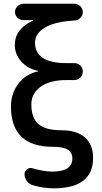

<svg xmlns="http://www.w3.org/2000/svg" viewBox="-20 -770 540 1020"><path d="M259.8 9.8Q38.1 9.8 38.1 -205.1Q38.1 -274.4 78.6 -326.2Q119.1 -377.9 181.6 -390.6Q182.6 -390.6 182.6 -391.6Q182.6 -393.6 180.7 -393.6Q125 -406.2 91.8 -444.3Q58.6 -482.4 58.6 -532.2Q58.6 -615.2 154.3 -660.2Q156.2 -660.2 156.2 -662.1Q156.2 -663.1 155.3 -663.1H103.5Q85.9 -663.1 72.8 -675.8Q59.6 -688.5 59.6 -706.1Q59.6 -723.6 72.8 -736.8Q85.9 -750 103.5 -750H376Q393.6 -750 406.7 -736.8Q419.9 -723.6 419.9 -706.1Q419.9 -688.5 407.2 -675.3Q394.5 -662.1 377 -661.1Q271.5 -655.3 218.8 -623.5Q166 -591.8 166 -543.9Q166 -434.6 334 -434.6H375Q393.6 -434.6 406.7 -421.9Q419.9 -409.2 419.9 -390.1Q419.9 -371.1 406.7 -357.9Q393.6 -344.7 375 -344.7H334Q245.1 -344.7 195.8 -309.1Q146.5 -273.4 146.5 -215.8Q146.5 -143.6 184.1 -110.8Q221.7 -78.1 304.7 -78.1Q387.7 -78.1 431.2 -40Q474.6 -2 474.6 69.3Q474.6 230.5 264.6 230.5Q210.9 230.5 154.3 213.9Q135.7 209 123 191.9Q110.4 174.8 110.4 155.3Q110.4 139.6 123 129.4Q135.7 119.1 152.3 124Q213.9 141.6 257.8 141.6Q364.3 141.6 364.3 72.3Q364.3 40 339.8 24.9Q315.4 9.8 259.8 9.8Z"/></svg>

Font: Rounded-X Mgen+ 2m medium
Style: Regular
Weight: 500
Designer: [Source Han Sans]
Ryoko NISHIZUKA  (kana & ideographs); Paul D. Hunt (Latin, Greek & Cyrillic); Wenlong ZHANG  (bopomofo
Version: Version 1.059.20150602